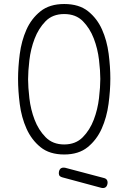

<svg xmlns="http://www.w3.org/2000/svg" viewBox="-20 -760 640 957"><path d="M300 -40Q357 -40 392.5 -76Q428 -112 447.5 -163.5Q467 -215 473.5 -271Q480 -327 480 -367Q480 -406 473.5 -461.5Q467 -517 447.5 -568Q428 -619 393 -654.5Q358 -690 300 -690Q242 -690 207 -654Q172 -618 152.5 -567Q133 -516 126.5 -460Q120 -404 120 -365Q120 -326 126.5 -270Q133 -214 152.5 -163Q172 -112 207.5 -76Q243 -40 300 -40ZM300 10Q227 10 182 -26.5Q137 -63 112 -119Q87 -175 78.5 -241Q70 -307 70 -367Q70 -425 78.5 -490.5Q87 -556 111.5 -611.5Q136 -667 181.5 -703.5Q227 -740 300 -740Q374 -740 419 -704Q464 -668 488.5 -613Q513 -558 521.5 -492.5Q530 -427 530 -369Q530 -309 521 -242Q512 -175 487 -119Q462 -63 417 -26.5Q372 10 300 10ZM291 124Q277 120 274.5 112Q272 104 274 95Q277 82 285.5 78Q294 74 304 76L497 127Q510 130 514 139Q518 148 515 159Q512 171 503.5 175Q495 179 484 176Z"/></svg>

Font: Maple Mono Thin
Style: Regular
Weight: 250
Monospace: yes
Designer: subframe7536
Version: Version 7.000